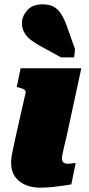

<svg xmlns="http://www.w3.org/2000/svg" viewBox="-20 -857 408 883"><path d="M164 6Q125 6 95 -7.5Q65 -21 48 -46Q31 -71 31 -109Q31 -124 34 -141.5Q37 -159 42.5 -184Q48 -209 56 -246L98 -431Q99 -437 95.5 -441.5Q92 -446 84.5 -449Q77 -452 65 -455L57 -457L75 -543H354L287 -233Q280 -204 275 -183Q270 -162 267.5 -149Q265 -136 265 -128Q265 -115 272 -109.5Q279 -104 293 -104Q301 -104 307 -105Q313 -106 318.5 -106.5Q324 -107 328 -107L308 -9Q290 -6 267 -2.5Q244 1 218 3.5Q192 6 164 6ZM287 -738Q275 -771 261 -793Q247 -815 227 -826Q207 -837 176 -837Q129 -837 105 -809.5Q81 -782 81 -751Q81 -727 91.5 -708Q102 -689 121 -674Q140 -659 164 -646L261 -593H321L325 -631Z"/></svg>

Font: Roboto Serif 20pt Black
Style: Italic
Weight: 900
Italic angle: -10°
Version: Version 1.008